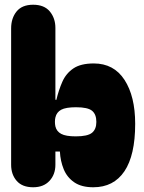

<svg xmlns="http://www.w3.org/2000/svg" viewBox="-20 -791 609 811"><path d="M374 0Q324 0 293.5 -21Q263 -42 249 -76.5Q235 -111 233 -151H214V-95Q214 -54 189 -27Q164 0 120 0Q74 0 50.5 -27Q27 -54 27 -95V-671Q27 -714 50 -742.5Q73 -771 120 -771Q167 -771 190.5 -742.5Q214 -714 214 -673V-370L218 -369Q228 -411 243.5 -446Q259 -481 290 -502Q321 -523 376 -523Q461 -523 506 -453.5Q551 -384 551 -268Q551 -135 505.5 -67.5Q460 0 374 0ZM212 -276Q212 -271 212.5 -266.5Q213 -262 214 -257Q219 -236 238.5 -225.5Q258 -215 300 -215Q350 -215 368.5 -230Q387 -245 387 -276Q387 -308 369 -323Q351 -338 301 -338Q258 -338 238.5 -327.5Q219 -317 214 -295Q213 -291 212.5 -286.5Q212 -282 212 -276Z"/></svg>

Font: Bagel Fat One
Style: Regular
Weight: 400
Designer: Kyung-won Kim
Foundry: JAMO
Version: Version 1.000; ttfautohint (v1.8.4.7-5d5b);gftools[0.9.28]